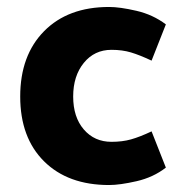

<svg xmlns="http://www.w3.org/2000/svg" viewBox="-20 -519 526 551"><path d="M300 -376Q251 -376 220.5 -338.5Q190 -301 190 -242Q190 -183 220.5 -147.5Q251 -112 300 -112Q331 -112 356 -119Q381 -126 415 -142L456 -38Q420 -10 372 1Q324 12 293 12Q175 12 106.5 -56Q38 -124 38 -242Q38 -360 106.5 -429.5Q175 -499 293 -499Q324 -499 371.5 -488Q419 -477 456 -449L415 -345Q381 -361 356 -368.5Q331 -376 300 -376Z"/></svg>

Font: Palanquin Dark Medium
Style: Regular
Weight: 500
Designer: Pria Ravichandran
Version: Version 1.001